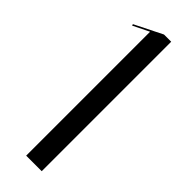

<svg xmlns="http://www.w3.org/2000/svg" viewBox="-238 -716 733 733"><g transform="rotate(45 128.5 -349.5)"><path d="M185 0V-699H146L34 -643L36 -637L101 -669V0Z"/></g></svg>

Font: Moniqa SemBd Display
Style: Regular
Weight: 600
Designer: Rajesh Rajput
Foundry: Rajesh Rajput
Version: Version 1.000